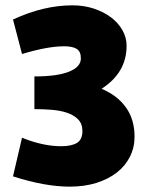

<svg xmlns="http://www.w3.org/2000/svg" viewBox="-20 -697 563 728"><path d="M222.7 -521.5Q160.6 -521.5 63.5 -492.2L29.3 -623Q145 -676.8 254.9 -676.8Q297.9 -676.8 335.2 -664.6Q372.6 -652.3 400.4 -631.6Q428.2 -610.8 444.1 -582.8Q460 -554.7 460 -523.4Q460 -421.4 365.2 -360.4Q425.3 -335 457.8 -289.3Q490.2 -243.7 490.2 -178.7Q490.2 -137.7 472.7 -102.8Q455.1 -67.9 422.9 -42.7Q390.6 -17.6 345.2 -3.4Q299.8 10.7 244.1 10.7Q150.4 10.7 29.3 -28.3L63.5 -174.8Q142.6 -142.6 211.9 -142.6Q251.5 -142.6 272 -155.3Q292.5 -168 292.5 -199.7Q292.5 -228 275.9 -244.6Q259.3 -261.2 233.2 -269.8Q207 -278.3 174.6 -280.8Q142.1 -283.2 110.4 -283.2V-407.2Q197.3 -407.2 241.9 -425.3Q286.6 -443.4 286.6 -475.6Q286.6 -502 270.8 -511.7Q254.9 -521.5 222.7 -521.5Z"/></svg>

Font: Paytone One
Style: Regular
Weight: 400
Designer: vernon adams
Foundry: vernon adams
Version: 1.000